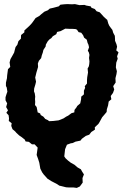

<svg xmlns="http://www.w3.org/2000/svg" viewBox="-20 -701 609 938"><path d="M355 217 340 215H319L303 214L279 208L270 206L258 198L231 184L212 172L204 163L194 152L186 141L177 123L172 94L166 75L159 56L161 42L164 20L149 4H136L121 -8L105 -10L101 -19L86 -31L74 -39L60 -52L54 -59L41 -70L35 -86L37 -99L23 -110L24 -123L22 -138L11 -150L19 -162L10 -178L15 -196L7 -211V-226L12 -242L16 -253L13 -273L9 -281V-297L14 -319L15 -333L19 -363L30 -374L27 -396L31 -412L39 -426L49 -444L53 -460L56 -471L65 -483L70 -500L82 -512L83 -530L99 -543V-552L112 -564L125 -576L136 -588L144 -599L154 -613L172 -623L182 -632L197 -644L214 -651L223 -659L241 -663L267 -670L275 -678L293 -680L309 -681L332 -680L346 -681L368 -676L393 -677L401 -674L423 -670L427 -663L443 -657L452 -646L467 -641L480 -627L487 -619L498 -609L504 -604L509 -586L514 -575L522 -564L529 -555L533 -541L541 -526L542 -509V-502L549 -485L552 -473L548 -455L559 -445L552 -426L555 -414L548 -395L546 -372L551 -353L549 -339L544 -319L545 -298L533 -280L538 -264L532 -247L521 -232L524 -216L511 -205L508 -186L502 -167L501 -154L491 -142L479 -128L466 -104L461 -96L443 -79L444 -68L426 -56L416 -43L399 -37L380 -23L373 -14L349 -9L334 -2L326 -1L307 6L298 28L294 63L300 72L313 84L326 94L344 104L359 117L375 126L381 137L390 151L383 169L384 191L370 210ZM220 -109 240 -110 266 -113 277 -117 291 -123 303 -131 313 -136 329 -148 343 -152 344 -164 354 -177 357 -183 372 -196 376 -215 377 -229 390 -240V-258L396 -272L394 -280L405 -293V-310L406 -323L410 -347L408 -366L414 -377L416 -388L417 -401L415 -418L417 -433L414 -445L409 -453L415 -470L412 -483L408 -491L404 -507L391 -517L386 -529L377 -541L364 -544L356 -556L349 -559L333 -560H321L299 -561L276 -549L259 -545L255 -534L238 -524L231 -515L221 -508L213 -499L204 -483L203 -474L192 -457L189 -444L184 -430L181 -417L170 -404L165 -391L166 -374L161 -357L158 -347L152 -322L156 -302L153 -289L147 -269L146 -255L150 -244L152 -229L151 -217L152 -203L151 -188L159 -178L162 -163L164 -152L176 -147L179 -139L192 -131L201 -120L214 -114Z"/></svg>

Font: Winky Rough SemiBold
Style: Italic
Weight: 600
Italic angle: -8.97852°
Designer: Simon Atzbach
Foundry: typofactur
Version: Version 1.206; ttfautohint (v1.8.4.7-5d5b)